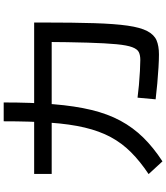

<svg xmlns="http://www.w3.org/2000/svg" viewBox="50 -908 900 1040"><g transform="rotate(-90 500.0 -388.0)"><path d="M725 23Q696 23 654.5 20.5Q613 18 568 14Q523 10 482 5L491 -93Q520 -89 559 -85.5Q598 -82 635.5 -80Q673 -78 695 -78Q721 -78 737.5 -86Q754 -94 764.5 -122Q775 -150 780.5 -207.5Q786 -265 789 -363.5Q792 -462 793 -613L847 -558H78V-653H898V-603Q898 -439 894.5 -327.5Q891 -216 881 -146.5Q871 -77 851.5 -40Q832 -3 801.5 10Q771 23 725 23ZM77 -33Q146 -79 195.5 -128.5Q245 -178 277.5 -238.5Q310 -299 329 -379Q348 -459 355.5 -566.5Q363 -674 363 -818H465Q465 -666 455.5 -549Q446 -432 424.5 -343Q403 -254 366 -185.5Q329 -117 275 -62Q221 -7 146 42Z"/></g></svg>

Font: M PLUS 2 Medium
Style: Regular
Weight: 500
Designer: Coji Morishita
Foundry: UNDERFOREST DESIGN
Version: Version 1.001